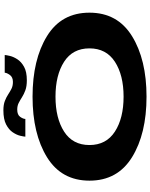

<svg xmlns="http://www.w3.org/2000/svg" viewBox="107 -1004 904 1159"><g transform="rotate(-90 559.5 -425.0)"><path d="M555 7Q331 7 189.5 -80.5Q48 -168 48 -337.2Q48 -506.5 189.5 -593.8Q331 -681 554.8 -681Q778.5 -681 920.2 -594Q1062 -507 1062 -337.5Q1062 -168 920.2 -80.5Q778.5 7 555 7ZM555 -131.5Q685 -131.5 765.8 -184Q846.5 -236.5 846.5 -337.5Q846.5 -438.5 765.8 -490.5Q685 -542.5 555 -542.5Q425 -542.5 344 -490.5Q263 -438.5 263 -337.5Q263 -236.5 344 -184Q425 -131.5 555 -131.5ZM654 -715.5Q618 -715.5 594 -724.2Q570 -733 552 -744.5Q534 -756 516.8 -764.8Q499.5 -773.5 477 -773.5Q445.5 -773.5 433 -755.5Q420.5 -737.5 420.5 -724.5H313.5Q314 -734 319 -755.5Q324 -777 339.8 -800.5Q355.5 -824 387 -840.5Q418.5 -857 472.5 -857Q506.5 -857 529 -848.2Q551.5 -839.5 568.5 -828.2Q585.5 -817 602.8 -808.2Q620 -799.5 644 -799.5Q672.5 -799.5 685.8 -817.8Q699 -836 699.5 -849H806.5Q806 -839.5 801 -818Q796 -796.5 780.8 -772.8Q765.5 -749 735.2 -732.2Q705 -715.5 654 -715.5Z"/></g></svg>

Font: Anybody UltraExpanded Regular
Style: Bold
Weight: 700
Width: 9
Designer: Tyler Finck
Foundry: Etcetera Type Company
Version: Version 1.010; ttfautohint (v1.8.3) -l 8 -r 50 -G 200 -x 14 